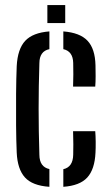

<svg xmlns="http://www.w3.org/2000/svg" viewBox="-20 -731 438 758"><path d="M46 -128.5Q44 -174.5 43.5 -236Q43 -297.5 43.5 -360Q44 -422.5 46 -470Q49.5 -537.5 79.5 -569.8Q109.5 -602 175 -607V-537Q136 -529 135.5 -482Q132.5 -389.5 132.5 -302Q132.5 -214.5 135.5 -119.5Q136 -72 175 -63.5V6.5Q108 2 78.5 -30.5Q49 -63 46 -128.5ZM268.5 -389Q269.5 -411.5 269.5 -437.2Q269.5 -463 269 -482.5Q268 -528.5 230 -537V-607Q295.5 -602 325.5 -570.2Q355.5 -538.5 357 -473Q357.5 -453.5 357.5 -429.8Q357.5 -406 356 -389ZM230 6.5V-63Q268 -71.5 269 -120Q269.5 -140 269.5 -161.5Q269.5 -183 268.5 -213H356Q357.5 -196.5 357.8 -171.2Q358 -146 357 -128.5Q354 -62.5 324.5 -30.2Q295 2 230 6.5ZM167 -640V-711H237.5V-640Z"/></svg>

Font: Big Shoulders Stencil Text Medium
Style: Regular
Weight: 500
Designer: Patric King
Foundry: XO Type Co
Version: Version 1.000